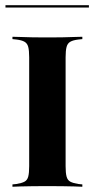

<svg xmlns="http://www.w3.org/2000/svg" viewBox="-20 -711 360 731"><path d="M149.2 -2.4Q123.4 -2.4 100 -2Q76.6 -1.6 58.5 -1.2Q40.3 -0.8 27.4 0V-8.9L42.7 -10.5Q62.9 -13.7 73.4 -19.4Q83.9 -25 87.5 -38.7Q91.1 -52.4 91.1 -78.2V-492.7Q91.1 -518.5 87.5 -532.3Q83.9 -546 73.4 -552Q62.9 -558.1 42.7 -560.5L27.4 -562.1V-571Q40.3 -571 58.5 -570.2Q76.6 -569.4 100 -569Q123.4 -568.5 149.2 -568.5H160.5H171.8Q198.4 -568.5 221 -569Q243.5 -569.4 262.1 -570.2Q280.6 -571 293.5 -571V-562.1L278.2 -560.5Q258.1 -558.1 247.6 -552Q237.1 -546 233.5 -532.3Q229.8 -518.5 229.8 -492.7V-78.2Q229.8 -52.4 233.5 -38.7Q237.1 -25 247.6 -19.4Q258.1 -13.7 278.2 -10.5L293.5 -8.9V0Q280.6 -0.8 262.1 -1.2Q243.5 -1.6 221 -2Q198.4 -2.4 171.8 -2.4H160.5ZM0.8 -682.3V-691.1H318.5V-682.3Z"/></svg>

Font: Playfair 144pt SemiCondensed ExtraBold
Style: Regular
Weight: 800
Width: 4
Designer: Claus Eggers Sørensen
Foundry: Claus Eggers Sørensen
Version: Version 2.203